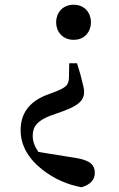

<svg xmlns="http://www.w3.org/2000/svg" viewBox="-20 -569 500 810"><path d="M324 221C361 210 380 190 380 160C380 144 375 131 365 122C353 111 333 103 304 98L142 72C126 49 118 27 118 4C118 -36 138 -59 190 -80L249 -101C313 -125 335 -146 335 -183C335 -192 330 -214 321 -248C320 -253 319 -256 318 -259L305 -302H272L271 -244C270 -211 261 -201 213 -182L173 -167C102 -138 67 -89 67 -20C67 43 98 99 159 147C209 186 264 210 324 221ZM291 -401C388 -401 388 -549 291 -549C192 -549 192 -401 291 -401Z"/></svg>

Font: AllPunType SemiBold
Style: Regular
Weight: 600
Version: 1.0